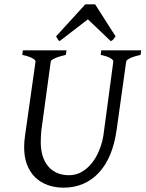

<svg xmlns="http://www.w3.org/2000/svg" viewBox="-20 -846 668 881"><path d="M625 -594.2Q594.2 -587.4 577.1 -579.1Q560.1 -570.8 559.1 -564L515.1 -250Q506.3 -186 485.6 -136.5Q464.8 -86.9 433.3 -53.2Q401.9 -19.5 361.1 -2.2Q320.3 15.1 272 15.1Q231.9 15.1 198.5 2.9Q165 -9.3 141.1 -32.7Q117.2 -56.2 104 -90.6Q90.8 -125 90.8 -169.9Q90.8 -182.6 91.8 -196.8Q92.8 -210.9 95.2 -226.1L143.1 -564Q144 -569.8 128.9 -578.6Q113.8 -587.4 82 -594.2L85 -615.2H285.2L282.2 -594.2Q251.5 -587.4 232.9 -579.1Q214.4 -570.8 212.9 -564L169.9 -249Q167 -220.2 167 -193.8Q167 -159.7 175.3 -131.8Q183.6 -104 200 -84Q216.3 -64 240.7 -53Q265.1 -42 296.9 -42Q328.6 -42 355.5 -57.6Q382.3 -73.2 402.6 -99.1Q422.9 -125 436.3 -158.7Q449.7 -192.4 455.1 -229L500 -564Q501.5 -569.8 487.5 -578.6Q473.6 -587.4 441.9 -594.2L444.8 -615.2H627.9ZM510.3 -679.2Q503.4 -669.4 499.8 -665Q496.1 -660.6 488.3 -657.2L383.3 -757.3L253.4 -657.2Q249 -660.2 245.6 -664.8Q242.2 -669.4 237.3 -679.2L371.6 -826.2H416.5L510.3 -679.2Z"/></svg>

Font: GentiumAlt
Style: Italic
Weight: 400
Italic angle: -7°
Designer: J. Victor Gaultney
Version: Version 1.02; 2005; OFL release